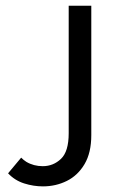

<svg xmlns="http://www.w3.org/2000/svg" viewBox="-20 -645 415 673"><path d="M54.2 -92.4Q62.5 -84 72.2 -77.8Q97.9 -62.5 129.9 -62.5Q166.7 -62.5 193.8 -88.2Q220.8 -113.9 220.8 -177.8V-625H300V-171.5Q300 -109.7 276.4 -69.8Q252.8 -29.9 214.2 -10.8Q175.7 8.3 130.6 8.3Q97.2 8.3 64.6 -2.1Q31.9 -12.5 8.3 -37.5Z"/></svg>

Font: co2trust
Style: Regular
Weight: 400
Designer: Kristian Moeller
Foundry: Dicotype
Version: Version 1.000